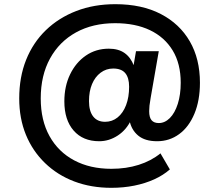

<svg xmlns="http://www.w3.org/2000/svg" viewBox="-20 -736 1032 919"><path d="M513 163Q416 163 335.5 132.5Q255 102 195.5 44.5Q136 -13 104 -91Q72 -169 72 -265Q72 -367 105 -449.5Q138 -532 199.5 -591.5Q261 -651 345.5 -683.5Q430 -716 532 -716Q659 -716 749.5 -669Q840 -622 888.5 -538Q937 -454 937 -340Q937 -255 910.5 -191.5Q884 -128 837.5 -94Q791 -60 732 -60Q674 -60 641.5 -87Q609 -114 600 -159L609 -165Q586 -115 544 -87.5Q502 -60 455 -60Q377 -60 332.5 -111Q288 -162 288 -251Q288 -323 315.5 -380Q343 -437 391 -470Q439 -503 501 -503Q547 -503 576.5 -482Q606 -461 621 -421H619L631 -491H740L701 -267Q697 -245 695.5 -230.5Q694 -216 694 -204Q694 -174 705.5 -160.5Q717 -147 740 -147Q769 -147 793 -171Q817 -195 831 -239Q845 -283 845 -340Q845 -431 806.5 -494.5Q768 -558 698 -591.5Q628 -625 531 -625Q424 -625 344 -581Q264 -537 219.5 -456Q175 -375 175 -265Q175 -160 217 -84.5Q259 -9 335 31.5Q411 72 513 72Q584 72 644 53Q704 34 748 -2L793 75Q761 103 718 122.5Q675 142 623 152.5Q571 163 513 163ZM483 -153Q517 -153 543 -174Q569 -195 583.5 -233Q598 -271 598 -321Q598 -364 579.5 -386Q561 -408 522 -408Q488 -408 461.5 -388Q435 -368 420.5 -333.5Q406 -299 406 -252Q406 -204 426 -178.5Q446 -153 483 -153Z"/></svg>

Font: Nunito Sans 8pt ExtraBold
Style: Italic
Weight: 800
Italic angle: -9°
Version: Version 3.101;gftools[0.9.27]